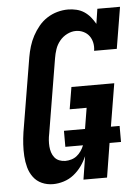

<svg xmlns="http://www.w3.org/2000/svg" viewBox="-53 -785 609 835"><g transform="rotate(-5 251.0 -367.5)"><path d="M145 8Q119 8 96.5 -2Q74 -12 59.5 -31.5Q45 -51 38.5 -75Q32 -99 30.5 -124.5Q29 -150 30.5 -175.5Q32 -201 36 -228L90 -552Q94 -575 101 -598Q108 -621 119.5 -642.5Q131 -664 147 -683.5Q163 -703 184 -716.5Q205 -730 228.5 -736.5Q252 -743 275 -743Q294 -743 312.5 -738.5Q331 -734 346 -724Q361 -714 372.5 -700Q384 -686 393 -670L403 -735H502L472 -554H373Q376 -572 372.5 -589Q369 -606 359.5 -619Q350 -632 334.5 -639.5Q319 -647 301 -647Q282 -647 263 -637.5Q244 -628 230.5 -611.5Q217 -595 210.5 -575.5Q204 -556 201 -537L147 -212Q144 -198 143 -184Q142 -170 143 -156.5Q144 -143 148 -130.5Q152 -118 160 -108Q168 -98 180.5 -93Q193 -88 207 -88Q220 -88 233.5 -92Q247 -96 257.5 -104.5Q268 -113 276 -124.5Q284 -136 289 -149H212V-219H304L319 -310H245L261 -406H448L417 -219H455V-149H405L381 0H278L294 -101Q284 -78 269.5 -58Q255 -38 235.5 -22.5Q216 -7 192 0.5Q168 8 145 8Z"/></g></svg>

Font: Iosevka Curly Slab
Style: Bold Italic
Weight: 700
Italic angle: -9°
Monospace: yes
Designer: Belleve Invis
Foundry: Belleve Invis
Version: Version 22.1.2; ttfautohint (v1.8.4)